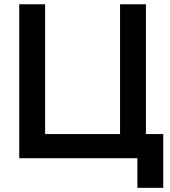

<svg xmlns="http://www.w3.org/2000/svg" viewBox="-20 -740 794 898"><path d="M622.5 138.5V0H70V-720H191V-113H541.5V-720H662.5V-113H743.5V138.5Z"/></svg>

Font: Vela Sans Bd
Style: Bold
Weight: 700
Designer: Principal design: Mikhail Sharanda - project Manrope.
Design modification: Ravid Balaliev
Foundry: Mikhail Sharanda
Version: Version 1.001